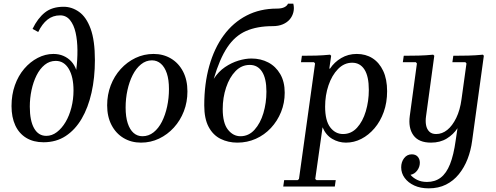

<svg xmlns="http://www.w3.org/2000/svg" viewBox="-20 -770 2713 1050"><path d="M218 8Q163 8 123.5 -16Q84 -40 63.5 -84.5Q43 -129 43 -190Q43 -252 61.5 -304Q80 -356 112.5 -394Q145 -432 186.5 -453.5Q228 -475 272 -475Q302 -475 326.5 -464.5Q351 -454 369 -435Q387 -416 397 -388Q404 -443 403.5 -496Q403 -549 393.5 -591.5Q384 -634 363 -660Q342 -686 309 -686Q269 -686 239.5 -662.5Q210 -639 189 -595L158 -612Q186 -670 225.5 -701.5Q265 -733 328 -733Q373 -733 412.5 -705Q452 -677 475.5 -613Q499 -549 499 -441Q499 -345 480.5 -263Q462 -181 426.5 -120.5Q391 -60 339 -26Q287 8 218 8ZM233 -27Q264 -27 291 -47.5Q318 -68 338.5 -102.5Q359 -137 370.5 -182Q382 -227 382 -275Q382 -350 356 -393.5Q330 -437 285 -437Q251 -437 224.5 -415.5Q198 -394 180 -358Q162 -322 152.5 -277.5Q143 -233 143 -187Q143 -110 166.5 -68.5Q190 -27 233 -27Z M820 -475Q873 -475 915 -450Q957 -425 981 -379Q1005 -333 1005 -270Q1005 -212 985.5 -161.5Q966 -111 931 -72.5Q896 -34 850 -12Q804 10 751 10Q698 10 656 -15Q614 -40 590 -86Q566 -132 566 -194Q566 -252 585.5 -303Q605 -354 640 -392.5Q675 -431 721 -453Q767 -475 820 -475ZM759 -25Q793 -25 820 -46.5Q847 -68 865.5 -104.5Q884 -141 894 -187.5Q904 -234 904 -283Q904 -334 892.5 -368.5Q881 -403 860 -421.5Q839 -440 811 -440Q778 -440 751 -418Q724 -396 705.5 -359.5Q687 -323 677 -277Q667 -231 667 -182Q667 -131 678.5 -96Q690 -61 710.5 -43Q731 -25 759 -25Z M1278 10Q1228 10 1186.5 -10.5Q1145 -31 1121 -76Q1097 -121 1097 -194Q1097 -312 1124.5 -409.5Q1152 -507 1203.5 -577Q1255 -647 1328.5 -685Q1402 -723 1494 -723Q1520 -723 1535 -730.5Q1550 -738 1555 -750H1584Q1590 -726 1584.5 -703.5Q1579 -681 1564.5 -664Q1550 -647 1526.5 -637Q1503 -627 1471 -627Q1386 -627 1325.5 -600.5Q1265 -574 1223 -511Q1181 -448 1149 -339Q1175 -379 1210.5 -403Q1246 -427 1284 -438.5Q1322 -450 1355 -450Q1406 -450 1447 -428.5Q1488 -407 1512.5 -365Q1537 -323 1537 -263Q1537 -207 1517 -157.5Q1497 -108 1461.5 -70Q1426 -32 1379 -11Q1332 10 1278 10ZM1295 -25Q1340 -25 1372 -60.5Q1404 -96 1420.5 -151.5Q1437 -207 1437 -269Q1437 -341 1413 -378Q1389 -415 1346 -415Q1301 -415 1268 -381Q1235 -347 1216.5 -291.5Q1198 -236 1198 -174Q1198 -97 1226.5 -61Q1255 -25 1295 -25Z M1529 250 1534 215H1608L1615 209L1703 -423L1697 -430H1626L1631 -465Q1672 -465 1708.5 -466Q1745 -467 1785 -471L1791 -465L1781 -395H1785Q1808 -430 1846 -452.5Q1884 -475 1931 -475Q1980 -475 2017 -451.5Q2054 -428 2075.5 -382.5Q2097 -337 2097 -271Q2097 -209 2078.5 -157.5Q2060 -106 2028 -68.5Q1996 -31 1956 -10.5Q1916 10 1872 10Q1832 10 1797 -10.5Q1762 -31 1744 -74L1704 209L1711 215H1816L1811 250ZM1758 -187Q1758 -110 1786 -73.5Q1814 -37 1856 -37Q1901 -37 1932.5 -71.5Q1964 -106 1980.5 -161.5Q1997 -217 1997 -278Q1997 -353 1973 -390Q1949 -427 1906 -427Q1862 -427 1828.5 -392.5Q1795 -358 1776.5 -303.5Q1758 -249 1758 -187Z M2324 260Q2279 260 2245.5 244.5Q2212 229 2193 203Q2174 177 2174 145Q2174 116 2190 95Q2206 74 2232 74Q2253 74 2264.5 87Q2276 100 2276 120Q2276 143 2261.5 162.5Q2247 182 2225 186Q2238 202 2261 213.5Q2284 225 2315 225Q2359 225 2390 201.5Q2421 178 2441 128Q2461 78 2472 -2L2482 -69Q2460 -35 2423.5 -12.5Q2387 10 2337 10Q2270 10 2241 -30Q2212 -70 2221 -136L2260 -423L2254 -430H2183L2188 -465Q2229 -465 2269 -466Q2309 -467 2349 -471L2355 -465L2310 -135Q2306 -108 2310 -86Q2314 -64 2327.5 -50.5Q2341 -37 2365 -37Q2398 -37 2426 -59.5Q2454 -82 2475 -125Q2496 -168 2504 -228L2531 -423L2525 -430H2454L2459 -465Q2500 -465 2540.5 -466Q2581 -467 2621 -471L2626 -465L2562 0Q2555 53 2537 99.5Q2519 146 2489.5 182.5Q2460 219 2419 239.5Q2378 260 2324 260Z"/></svg>

Font: Brygada 1918 Medium
Style: Italic
Weight: 500
Italic angle: -8°
Designer: Mateusz Machalski | Borys Kosmynka | Przemek Hoffer
Foundry: NIEPODLEGLA 2018
Version: Version 3.006